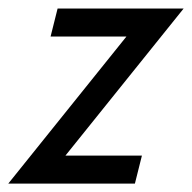

<svg xmlns="http://www.w3.org/2000/svg" viewBox="-44 -437 457 457"><path d="M-24.3 0 256.9 -350H76.4L93.1 -416.7H393.1L111.8 -66.7H293.8L277.1 0Z"/></svg>

Font: Afacad
Style: Italic
Weight: 400
Italic angle: -14°
Designer: Kristian Moeller
Foundry: Dicotype
Version: Version 1.000